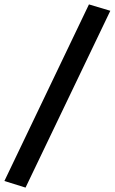

<svg xmlns="http://www.w3.org/2000/svg" viewBox="-83 -780 521 872"><path d="M33 72 -63 42 321 -760 418 -731Z"/></svg>

Font: Nunito Sans 7pt
Style: Bold Italic
Weight: 700
Italic angle: -9°
Version: Version 3.101;gftools[0.9.27]